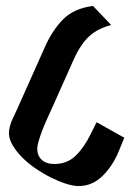

<svg xmlns="http://www.w3.org/2000/svg" viewBox="-20 -659 437 644"><path d="M244 -35Q225 -35 200.5 -43Q176 -51 150 -64Q124 -77 98.5 -94.5Q73 -112 53.5 -132Q34 -152 22 -172.5Q10 -193 10 -212Q10 -235 24 -264Q38 -293 55 -332L130 -500Q155 -557 191.5 -594Q228 -631 292 -639L353 -575Q309 -564 280 -538Q251 -512 227 -459L157 -302Q149 -284 139.5 -263.5Q130 -243 122.5 -223.5Q115 -204 110 -187Q105 -170 105 -160Q105 -137 120 -123Q135 -109 163 -109Q205 -109 233.5 -136.5Q262 -164 284 -209L304 -249L397 -197L378 -151Q358 -102 323.5 -68.5Q289 -35 244 -35Z"/></svg>

Font: Jaini Purva
Style: Regular
Weight: 400
Designer: Girish Dalvi, Maithili Shingre
Foundry: Ek Type
Version: Version 1.001;PS 1.000;hotconv 16.6.51;makeotf.lib2.5.65220